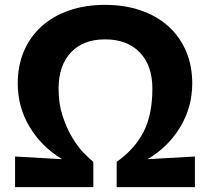

<svg xmlns="http://www.w3.org/2000/svg" viewBox="-20 -770 864 790"><path d="M42 -126 236 -115Q151 -166 102 -247.5Q53 -329 53 -427Q53 -500 78.5 -559.5Q104 -619 151 -661.5Q198 -704 264.5 -727Q331 -750 412 -750Q493 -750 559.5 -727Q626 -704 673 -661.5Q720 -619 745.5 -559.5Q771 -500 771 -427Q771 -329 721.5 -247Q672 -165 587 -115L782 -126V0H460V-104Q536 -158 571.5 -229Q607 -300 607 -405Q607 -500 555.5 -554Q504 -608 412 -608Q322 -608 271.5 -554Q221 -500 221 -405Q221 -343 237.5 -293Q254 -243 277 -204.5Q300 -166 324.5 -141Q349 -116 364 -104V0H42Z"/></svg>

Font: Encode Sans Wide
Style: Bold
Weight: 700
Designer: Pablo Impallari, Andres Torresi
Foundry: Pablo Impallari, Andres Torresi
Version: Version 1.000; ttfautohint (v1.00) -l 8 -r 50 -G 200 -x 14 -